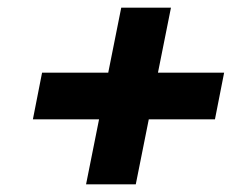

<svg xmlns="http://www.w3.org/2000/svg" viewBox="-20 -601 640 502"><path d="M566 -411H393L427 -581H297L263 -411H90L66 -289H239L205 -119H335L369 -289H542Z"/></svg>

Font: AWKNG-Font
Style: Bold Italic
Weight: 700
Italic angle: -11.3°
Designer: Awakening Church
Foundry: Awakening Church
Version: Version 1.700;PS 001.700;hotconv 1.0.88;makeotf.lib2.5.64775